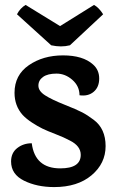

<svg xmlns="http://www.w3.org/2000/svg" viewBox="-20 -745 474 780"><path d="M200 15Q130 15 77.5 -11Q25 -37 25 -89Q25 -124 50 -143.5Q75 -163 109 -163Q122 -61 225 -61Q308 -61 308 -116Q308 -152 264 -174Q240 -187 206 -200Q172 -213 152.5 -222.5Q133 -232 110 -247Q87 -262 72 -278Q39 -315 39 -368Q39 -440 97 -480Q155 -520 236 -520Q317 -520 358 -483Q383 -461 383 -426Q383 -391 360.5 -372Q338 -353 303 -358Q303 -395 274 -420.5Q245 -446 209.5 -446Q174 -446 155 -432.5Q136 -419 136 -397Q136 -375 163.5 -357.5Q191 -340 241.5 -320Q292 -300 314 -288.5Q336 -277 361 -258Q409 -222 409 -151.5Q409 -81 352 -33Q295 15 200 15ZM399 -687 264 -561Q229 -552 188 -561L49 -687Q62 -712 84 -725L224 -639L362 -725Q382 -714 399 -687Z"/></svg>

Font: Karma
Style: Bold
Weight: 700
Designer: Joana Correia
Foundry: Indian Type Foundry
Version: Version 1.202;PS 1.0;hotconv 1.0.78;makeotf.lib2.5.61930; tt